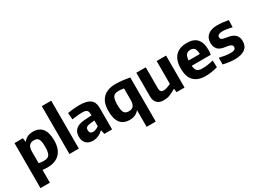

<svg xmlns="http://www.w3.org/2000/svg" viewBox="-35 -1697 3794 2807"><g transform="rotate(-30 1862.0 -294.0)"><path d="M58 -540H199L209 -478H215Q269 -550 372 -550Q581 -550 581 -284Q581 -141 508.5 -65.5Q436 10 299 10Q278 10 257.5 8.5Q237 7 217 5V220H58ZM302 -100Q335 -100 357.5 -108Q380 -116 394 -135.5Q408 -155 414 -187.5Q420 -220 420 -270Q420 -317 415 -348.5Q410 -380 398.5 -399Q387 -418 368 -426Q349 -434 321 -434Q271 -434 244 -403Q217 -372 217 -300V-110Q234 -105 256 -102.5Q278 -100 302 -100Z M674 -808H833V0H674Z M1072 5Q999 5 959 -36.5Q919 -78 919 -150Q919 -230 968.5 -272.5Q1018 -315 1121 -321L1235 -328V-337Q1235 -365 1231 -383.5Q1227 -402 1215.5 -413Q1204 -424 1183.5 -428.5Q1163 -433 1130 -433Q1114 -433 1093.5 -431.5Q1073 -430 1051 -428Q1029 -426 1007 -423Q985 -420 966 -416L956 -528Q1009 -538 1059 -542.5Q1109 -547 1154 -547Q1278 -547 1336 -504Q1394 -461 1394 -368V0H1263L1249 -66H1241Q1206 -32 1162 -13.5Q1118 5 1072 5ZM1138 -107Q1162 -107 1188.5 -118.5Q1215 -130 1235 -144V-242L1165 -235Q1117 -230 1098 -215Q1079 -200 1079 -167Q1079 -107 1138 -107Z M1850 -62Q1793 10 1691 10Q1481 10 1481 -257Q1481 -403 1555 -476.5Q1629 -550 1768 -550Q1830 -550 1891.5 -542.5Q1953 -535 2004 -525V220H1850ZM1742 -106Q1794 -106 1819.5 -137.5Q1845 -169 1845 -241V-431Q1804 -440 1760 -440Q1725 -440 1702 -432Q1679 -424 1665.5 -405Q1652 -386 1646 -354Q1640 -322 1640 -274Q1640 -226 1645 -194Q1650 -162 1662 -142.5Q1674 -123 1693.5 -114.5Q1713 -106 1742 -106Z M2263 10Q2192 10 2153.5 -29Q2115 -68 2115 -138V-540H2274V-187Q2274 -149 2287.5 -132.5Q2301 -116 2333 -116Q2360 -116 2392 -126.5Q2424 -137 2458 -154V-540H2617V0H2483L2474 -60H2470Q2435 -40 2409.5 -27Q2384 -14 2360.5 -5.5Q2337 3 2314 6.5Q2291 10 2263 10Z M2973 9Q2708 9 2708 -265Q2708 -405 2775 -477Q2842 -549 2973 -549Q3196 -549 3196 -304Q3196 -278 3194.5 -259.5Q3193 -241 3188 -223H2867Q2870 -190 2877.5 -168.5Q2885 -147 2899 -134.5Q2913 -122 2934.5 -116.5Q2956 -111 2986 -111Q3025 -111 3076 -118Q3127 -125 3171 -137L3176 -22Q3132 -8 3078 0.5Q3024 9 2973 9ZM2967 -436Q2919 -436 2895 -407.5Q2871 -379 2866 -313H3056Q3054 -380 3033 -408Q3012 -436 2967 -436Z M3463 11Q3421 11 3370.5 4.5Q3320 -2 3268 -14V-127Q3318 -115 3365.5 -107.5Q3413 -100 3457 -100Q3542 -100 3542 -152Q3542 -178 3521.5 -191Q3501 -204 3458 -210Q3429 -214 3396 -220.5Q3363 -227 3335 -243.5Q3307 -260 3289 -292Q3271 -324 3271 -379Q3271 -460 3327.5 -505.5Q3384 -551 3487 -551Q3526 -551 3569 -546.5Q3612 -542 3671 -531L3667 -413Q3614 -425 3575.5 -430.5Q3537 -436 3508 -436Q3421 -436 3421 -384Q3421 -355 3444.5 -344Q3468 -333 3516 -326Q3553 -321 3585.5 -311Q3618 -301 3642 -282.5Q3666 -264 3680 -235Q3694 -206 3694 -162Q3694 -78 3634.5 -33.5Q3575 11 3463 11Z"/></g></svg>

Font: Encode Sans Narrow
Style: Bold
Weight: 700
Designer: Pablo Impallari, Andres Torresi
Foundry: Pablo Impallari, Andres Torresi
Version: Version 1.000; ttfautohint (v1.00) -l 8 -r 50 -G 200 -x 14 -